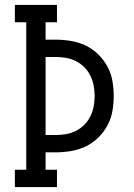

<svg xmlns="http://www.w3.org/2000/svg" viewBox="-20 -755 540 775"><path d="M40 0V-70H86V-665H40V-735H210V-665H164V-595H203Q234 -595 265 -590Q296 -585 324 -572Q352 -559 375 -537Q398 -515 413 -487.5Q428 -460 433.5 -429.5Q439 -399 439 -368Q439 -336 433.5 -305.5Q428 -275 413 -247.5Q398 -220 375 -198Q352 -176 324 -163Q296 -150 265 -145Q234 -140 203 -140H164V-70H210V0ZM203 -210Q225 -210 246 -213.5Q267 -217 286 -226.5Q305 -236 320 -251Q335 -266 344.5 -285Q354 -304 358 -325Q362 -346 362 -368Q362 -389 358 -410Q354 -431 344.5 -450Q335 -469 320 -484Q305 -499 286 -508.5Q267 -518 246 -521.5Q225 -525 203 -525H164V-210Z"/></svg>

Font: Iosevka Slab
Style: Regular
Weight: 400
Monospace: yes
Designer: Belleve Invis
Foundry: Belleve Invis
Version: Version 11.2.4; ttfautohint (v1.8.3)